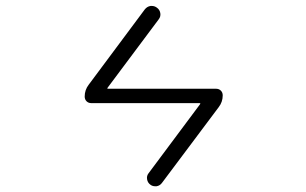

<svg xmlns="http://www.w3.org/2000/svg" viewBox="-20 -610 1040 652"><path d="M713.9 -308.6Q723.6 -308.6 730 -302.2Q736.3 -295.9 736.3 -286.1Q736.3 -263.7 722.7 -246.1L530.3 10.7Q523.4 20.5 511.7 22.5Q509.8 22.5 506.8 22.5Q498 22.5 491.2 17.6Q481.4 10.7 479.5 -1Q477.5 -12.7 484.4 -21.5L659.2 -255.9Q662.1 -259.8 657.2 -259.8H290Q280.3 -259.8 273.9 -266.1Q267.6 -272.5 267.6 -282.2Q267.6 -304.7 281.2 -322.3L471.7 -578.1Q479.5 -587.9 491.2 -589.8Q493.2 -589.8 496.1 -589.8Q504.9 -589.8 512.7 -584Q522.5 -577.1 524.4 -565.4Q526.4 -553.7 518.6 -543.9L345.7 -312.5Q342.8 -308.6 346.7 -308.6Z"/></svg>

Font: Gen Jyuu Gothic L Monospace Light
Style: Regular
Weight: 300
Designer: [Source Han Sans]
Ryoko NISHIZUKA  (kana & ideographs); Paul D. Hunt (Latin, Greek & Cyrillic); Wenlong ZHANG  (bopomofo
Version: Version 1.002.20150607